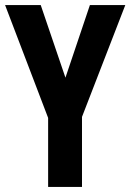

<svg xmlns="http://www.w3.org/2000/svg" viewBox="-20 -734 512 754"><path d="M237 -429 333 -714H472L302 -275V0H169V-271L0 -714H140Z"/></svg>

Font: Noto Sans Gujarati UI ExtraCondensed
Style: Bold
Weight: 700
Width: 2
Designer: Jelle Bosma - Monotype Design Team, Universal Thirst
Foundry: Monotype Imaging Inc.
Version: Version 2.106; ttfautohint (v1.8.4.7-5d5b)